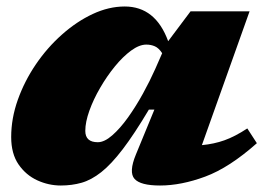

<svg xmlns="http://www.w3.org/2000/svg" viewBox="-20 -557 812 592"><path d="M399 -80.5 456 -219H439Q394 -143.5 358.5 -97Q323 -50.5 292.2 -26.2Q261.5 -2 231.5 6.5Q201.5 15 167.5 15Q130 15 95 -1Q60 -17 37.2 -50Q14.5 -83 14.5 -134.5Q14.5 -192 35 -249.5Q55.5 -307 90.5 -358.5Q125.5 -410 170.8 -450.2Q216 -490.5 265.8 -513.8Q315.5 -537 364.5 -537Q459.5 -537 498.5 -430L567.5 -522H749.5L602.5 -109.5Q640 -113 672.2 -124.5Q704.5 -136 742.5 -161L772 -115.5Q687 -40 612.8 -12.5Q538.5 15 473.5 15Q413 15 394.8 -5.5Q376.5 -26 399 -80.5ZM243 -153.5Q243 -118.5 281.5 -118.5Q302 -118.5 326.2 -139.8Q350.5 -161 374.8 -195Q399 -229 420.8 -268.5Q442.5 -308 458.5 -344L480 -393Q469.5 -409 457.5 -414.2Q445.5 -419.5 431 -419.5Q409.5 -419.5 384.2 -401Q359 -382.5 334.2 -352.2Q309.5 -322 288.8 -286.2Q268 -250.5 255.5 -215.5Q243 -180.5 243 -153.5Z"/></svg>

Font: Newsreader 6pt ExtraBold
Style: Italic
Weight: 800
Italic angle: -17°
Designer: Hugues Gentile
Foundry: Production Type
Version: Version 1.003; ttfautohint (v1.8.3)